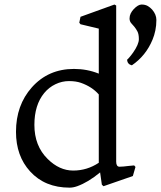

<svg xmlns="http://www.w3.org/2000/svg" viewBox="-20 -819 717 856"><path d="M309.6 -511.7Q368.7 -511.7 420.4 -490.7V-691.4L338.9 -710.9L333.5 -717.8L338.9 -744.1L490.2 -798.8L498 -794.4V-97.7Q498 -87.4 501.7 -81.5Q505.4 -75.7 513.2 -75.7Q521 -75.7 531.2 -76.7Q541.5 -77.6 552.7 -79.1L578.1 -81.5L584 -74.7L572.3 -34.2L441.4 11.2L434.1 4.4L426.3 -50.3Q373 -6.3 324.2 11.2Q306.2 17.6 290.5 17.6Q180.2 17.6 114.3 -54.7Q51.3 -123.5 51.3 -231.4Q51.3 -350.1 122.1 -429.7Q195.3 -511.7 309.6 -511.7ZM420.4 -93.3V-397.9Q390.6 -432.1 340.8 -449.7Q318.4 -457.5 287.4 -457.5Q256.3 -457.5 227.3 -443.6Q198.2 -429.7 177.2 -404.3Q133.3 -351.1 133.3 -262.2Q133.3 -168.5 192.4 -110.4Q244.6 -58.6 306.4 -58.6Q368.2 -58.6 420.4 -93.3ZM564 -716.8Q557.6 -725.1 557.6 -736.8Q557.6 -748.5 562.7 -759Q567.9 -769.5 576.2 -778.3Q595.7 -798.8 611.3 -798.8Q627 -798.8 638.2 -792.5Q649.4 -786.1 658.2 -776.4Q677.2 -754.4 677.2 -730Q677.2 -705.6 672.6 -683.3Q668 -661.1 660.2 -642.6Q630.4 -570.3 567.9 -527.8Q548.3 -532.2 546.4 -552.7Q547.4 -552.7 555.7 -562Q564 -571.3 573.7 -585Q599.1 -621.6 599.1 -644.3Q599.1 -667 592.5 -679.2Q585.9 -691.4 578.6 -700.2Z"/></svg>

Font: Trykker
Style: Regular
Weight: 400
Designer: Magnus Gaarde
Foundry: Magnus Gaarde
Version: Version 1.001